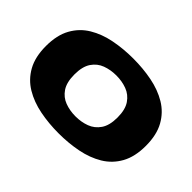

<svg xmlns="http://www.w3.org/2000/svg" viewBox="-129 -1003 1307 1307"><g transform="rotate(45 524.0 -350.0)"><path d="M43 -350Q43 -455 82 -525Q121 -595 188.5 -635.5Q256 -676 342.5 -693Q429 -710 524 -710Q619 -710 705.5 -693Q792 -676 859.5 -635.5Q927 -595 966 -525Q1005 -455 1005 -350Q1005 -245 966 -175Q927 -105 859.5 -64.5Q792 -24 705.5 -7Q619 10 524 10Q429 10 342.5 -7Q256 -24 188.5 -64.5Q121 -105 82 -175Q43 -245 43 -350ZM317 -350Q317 -274 346 -231Q375 -188 422 -170.5Q469 -153 524 -153Q579 -153 626 -170.5Q673 -188 702.5 -231Q732 -274 732 -350Q732 -426 702.5 -469Q673 -512 626 -529.5Q579 -547 524 -547Q469 -547 422 -529.5Q375 -512 346 -469Q317 -426 317 -350Z"/></g></svg>

Font: Georama ExtraExtended ExtraBold
Style: Regular
Weight: 800
Width: 8
Designer: Jean-Baptiste Levee
Foundry: Production Type
Version: Version 1.000